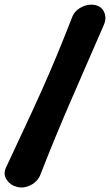

<svg xmlns="http://www.w3.org/2000/svg" viewBox="-61 -718 477 833"><path d="M10 92Q-17 85 -32.5 61Q-48 37 -35 9Q5 -77 43 -158Q81 -239 117 -319Q153 -399 186.5 -480Q220 -561 253 -646Q261 -665 277.5 -677.5Q294 -690 314 -695Q334 -700 352 -696Q380 -690 391 -665Q402 -640 390 -611Q353 -526 317.5 -444.5Q282 -363 247.5 -283.5Q213 -204 179.5 -123Q146 -42 113 43Q105 62 87.5 75.5Q70 89 49 93.5Q28 98 10 92Z"/></svg>

Font: Winky Sans SemiBold
Style: Italic
Weight: 600
Italic angle: -8.97852°
Designer: Simon Atzbach
Foundry: typofactur
Version: Version 1.205